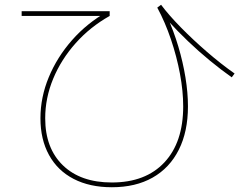

<svg xmlns="http://www.w3.org/2000/svg" viewBox="-20 -747 1040 807"><path d="M450 40Q357 40 289.5 5Q222 -30 186 -95.5Q150 -161 150 -250Q150 -338 185 -422.5Q220 -507 283 -578.5Q346 -650 431 -698V-680H71V-700H441V-680Q359 -634 298 -565.5Q237 -497 203.5 -416Q170 -335 170 -250Q170 -124 244.5 -52Q319 20 450 20Q592 20 671 -64.5Q750 -149 750 -300Q750 -364 736.5 -436.5Q723 -509 698.5 -581.5Q674 -654 641 -715L657 -727Q689 -684 740 -632Q791 -580 850 -529Q909 -478 966 -438L954 -422Q910 -453 862.5 -492Q815 -531 770 -574Q725 -617 688 -658L683 -676Q710 -617 729.5 -551.5Q749 -486 759.5 -421.5Q770 -357 770 -300Q770 -194 731.5 -117.5Q693 -41 621.5 -0.5Q550 40 450 40Z"/></svg>

Font: M PLUS 1 Code Thin
Style: Regular
Weight: 250
Designer: Coji Morishita
Foundry: UNDERFOREST DESIGN
Version: Version 1.002